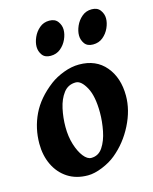

<svg xmlns="http://www.w3.org/2000/svg" viewBox="-107 -746 665 837"><g transform="rotate(-15 225.5 -327.5)"><path d="M435.1 -272.9Q435.1 -208 401.6 -141.8Q368.2 -75.7 313.5 -30.8Q288.1 -9.8 251.7 5.1Q215.3 20 186 20Q133.3 20 95.2 -4.6Q57.1 -29.3 36.6 -72Q16.1 -114.7 16.1 -168Q16.1 -237.8 45.4 -299.1Q74.7 -360.4 140.1 -410.2Q166 -429.7 202.1 -443.4Q238.3 -457 272 -457Q348.6 -457 391.8 -405.5Q435.1 -354 435.1 -272.9ZM306.6 -231Q306.6 -305.2 284.7 -345.2Q262.7 -385.3 238.3 -385.3Q203.6 -385.3 183.1 -358.4Q162.6 -331.5 153.8 -291Q145 -250.5 145 -209Q145 -165.5 156.2 -129.4Q167.5 -93.3 184.6 -71.5Q201.7 -49.8 219.2 -49.8Q252 -49.8 271 -78.4Q290 -106.9 298.3 -148.9Q306.6 -190.9 306.6 -231ZM438.5 -621.1Q438.5 -600.6 428.5 -578.4Q418.5 -556.2 399.9 -540.8Q381.3 -525.4 355 -525.4Q329.1 -525.4 317.1 -542.2Q305.2 -559.1 305.2 -579.1Q305.2 -599.1 314.9 -621.3Q324.7 -643.6 343.3 -659.4Q361.8 -675.3 387.7 -675.3Q413.6 -675.3 426 -658.2Q438.5 -641.1 438.5 -621.1ZM247.1 -621.1Q247.1 -600.6 237.1 -578.4Q227.1 -556.2 208.5 -540.8Q189.9 -525.4 163.6 -525.4Q137.7 -525.4 125.7 -542.2Q113.8 -559.1 113.8 -579.1Q113.8 -599.1 123.5 -621.3Q133.3 -643.6 151.9 -659.4Q170.4 -675.3 196.3 -675.3Q222.2 -675.3 234.6 -658.2Q247.1 -641.1 247.1 -621.1Z"/></g></svg>

Font: Gentium Book Plus
Style: Bold Italic
Weight: 700
Italic angle: -8°
Designer: Victor Gaultney, Annie Olsen, Iska Routamaa, Becca Hirsbrunner
Foundry: SIL International
Version: Version 6.101